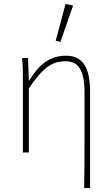

<svg xmlns="http://www.w3.org/2000/svg" viewBox="-20 -772 564 972"><path d="M406 180Q407 120 407.5 59.5Q408 -1 408 -62Q408 -123 408 -183.5Q408 -244 408 -304Q408 -384 385.5 -423Q363 -462 312 -462Q278 -462 249.5 -450Q221 -438 191.5 -408Q162 -378 126 -324V0H96V-360Q96 -389 95.5 -415.5Q95 -442 92 -478H122L126 -364H128Q170 -433 214.5 -461.5Q259 -490 314 -490Q377 -490 406.5 -445.5Q436 -401 436 -308V180ZM286 -560 262 -566 312 -752 350 -744Z"/></svg>

Font: Source Sans Variable
Style: Regular
Weight: 200
Designer: Paul D. Hunt
Foundry: Adobe Systems Incorporated
Version: Version 3.006;hotconv 1.0.111;makeotfexe 2.5.65597